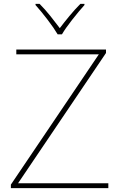

<svg xmlns="http://www.w3.org/2000/svg" viewBox="-20 -969 618 989"><path d="M538 0H36V-18L489 -689H64V-714H526V-696L73 -25H538ZM415 -949H394Q366 -921 337.5 -886.5Q309 -852 288 -824Q267 -852 239.5 -886.5Q212 -921 184 -949H163V-943Q191 -912 225 -867.5Q259 -823 277 -792H299Q317 -823 352 -867.5Q387 -912 415 -943Z"/></svg>

Font: Noto Sans UI Thin
Style: Regular
Weight: 250
Designer: Monotype Design Team
Foundry: Monotype Imaging Inc.
Version: Version 1.901